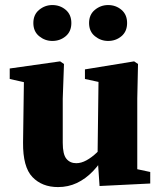

<svg xmlns="http://www.w3.org/2000/svg" viewBox="-20 -741 647 776"><path d="M214.5 15.1Q150 15.1 111.1 -25.4Q72.2 -65.9 73.2 -164.9L76.9 -433.8L108.5 -401.8L19.3 -421.8V-464.2L223 -493L238.6 -482.3L233.6 -342.7V-164Q233.6 -117.4 248.3 -99.4Q263 -81.4 288.2 -81.4Q308.2 -81.4 329.4 -93Q350.7 -104.7 370.9 -123.9Q391.1 -143 405.9 -163.7L428.7 -124.3H409.4Q386 -80.5 356 -49.3Q326.1 -18.2 290.9 -1.5Q255.7 15.1 214.5 15.1ZM382.4 10.8 374.3 -106.9V-108.2L378.1 -409.9L323.3 -421.8V-460.6L522.1 -493L537.8 -482.3L534.8 -342.7V-57.1L587.2 -45.9V0.7ZM191.5 -575.5Q161.8 -575.5 138.3 -594.7Q114.8 -613.8 114.8 -648Q114.8 -682 138.3 -701.3Q161.8 -720.6 191.5 -720.6Q222.8 -720.6 245.6 -701.3Q268.4 -682 268.4 -648Q268.4 -613.8 245.6 -594.7Q222.8 -575.5 191.5 -575.5ZM417 -575.5Q387.1 -575.5 363.6 -594.7Q340 -613.8 340 -648Q340 -682 363.6 -701.3Q387.1 -720.6 417 -720.6Q448.1 -720.6 470.9 -701.3Q493.7 -682 493.7 -648Q493.7 -613.8 470.9 -594.7Q448.1 -575.5 417 -575.5Z"/></svg>

Font: Source Serif 4 Variable
Style: Regular
Weight: 400
Designer: Frank Grießhammer
Foundry: Adobe
Version: Version 4.005;hotconv 1.1.0;makeotfexe 2.6.0